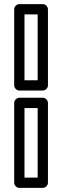

<svg xmlns="http://www.w3.org/2000/svg" viewBox="-20 -756 303 933"><path d="M99 107V-231H163V107ZM49 132C49 143 59 157 74 157H188C199 157 213 147 213 132V-256C213 -267 203 -281 188 -281H74C63 -281 49 -271 49 -256ZM163 -366H99V-686H163ZM188 -316C199 -316 213 -326 213 -341V-711C213 -722 203 -736 188 -736H74C63 -736 49 -726 49 -711V-341C49 -330 59 -316 74 -316Z"/></svg>

Font: Asimov
Style: NarOu
Weight: 500
Designer: Google
Version: Version 2.000980; 2014